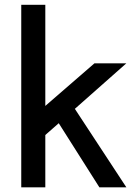

<svg xmlns="http://www.w3.org/2000/svg" viewBox="-20 -802 574 822"><path d="M71 0V-781.5H174V-348.5L384.5 -531H521L300.5 -336L521 0H405.5L231.5 -274.5L174 -224V0Z"/></svg>

Font: Epilogue Medium
Style: Regular
Weight: 500
Designer: Tyler Finck
Foundry: Etcetera Type Co
Version: Version 2.111; ttfautohint (v1.8.3)